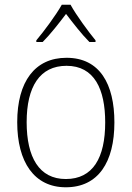

<svg xmlns="http://www.w3.org/2000/svg" viewBox="-20 -784 559 814"><path d="M279 -764H242C218 -721 167 -652 134 -613V-606H161C194 -639 232 -688 260 -725C289 -687 326 -639 359 -606H385V-613C356 -648 303 -720 279 -764ZM465 -265C465 -428 403 -539 262 -539C128 -539 53 -438 53 -266C53 -97 125 10 259 10C397 10 465 -97 465 -265ZM93 -266C93 -417 149 -505 262 -505C380 -505 426 -406 426 -265C426 -115 374 -25 259 -25C146 -25 93 -117 93 -266Z"/></svg>

Font: Noto Sans Lao UI SemCond ExtLt
Style: Regular
Weight: 200
Width: 4
Designer: Monotype Design Team
Foundry: Monotype Imaging Inc.
Version: Version 2.000